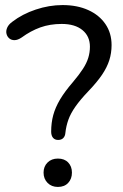

<svg xmlns="http://www.w3.org/2000/svg" viewBox="-20 -734 484 758"><path d="M209.5 -181.5Q196.5 -181.5 189.2 -190.2Q182 -199 182 -214.5Q182 -249 190.2 -279.5Q198.5 -310 217.2 -341.5Q236 -373 267.5 -409.5Q292.5 -439 307.2 -461.8Q322 -484.5 328.5 -505.8Q335 -527 335 -549.5Q335 -591 305.5 -615.2Q276 -639.5 223.5 -639.5Q177.5 -639.5 139.2 -625.8Q101 -612 65.5 -586Q50 -575.5 37.2 -575.5Q24.5 -575.5 16.2 -582.8Q8 -590 5.5 -601.2Q3 -612.5 8.5 -625Q14 -637.5 28.5 -648Q68 -678.5 121 -696.2Q174 -714 227 -714Q285 -714 328.5 -694.2Q372 -674.5 396.2 -639Q420.5 -603.5 420.5 -556Q420.5 -524.5 411.5 -496.2Q402.5 -468 382.8 -438.8Q363 -409.5 328.5 -373.5Q297.5 -341 278.2 -313.8Q259 -286.5 250 -261.5Q241 -236.5 238 -208.5Q237 -196.5 229.8 -189Q222.5 -181.5 209.5 -181.5ZM208.5 4Q183.5 4 167.8 -12Q152 -28 152 -52.5Q152 -77 167.8 -92.5Q183.5 -108 208.5 -108Q234.5 -108 249.2 -92.5Q264 -77 264 -52.5Q264 -28 249.2 -12Q234.5 4 208.5 4Z"/></svg>

Font: Nunito ExtraLight
Style: Regular
Weight: 200
Designer: Vernon Adams
Foundry: Vernon Adams
Version: Version 3.602;April 4, 2023;FontCreator 14.0.0.2856 64-bit